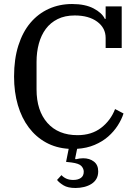

<svg xmlns="http://www.w3.org/2000/svg" viewBox="-20 -730 691 956"><path d="M356 206Q318 206 296.5 193Q275 180 264 166L286 142Q296 153 310.5 159.5Q325 166 345 166Q368 166 382.5 156Q397 146 397 125Q397 110 385.5 97Q374 84 336 79L309 76L322 11Q259 7 209 -20.5Q159 -48 123.5 -95Q88 -142 69 -206.5Q50 -271 50 -349Q50 -436 71.5 -503.5Q93 -571 131.5 -616.5Q170 -662 223 -686Q276 -710 339 -710Q404 -710 446 -688Q488 -666 502 -636H506V-698H586V-491H506V-541Q506 -591 464 -622Q422 -653 352 -653Q303 -653 267 -635Q231 -617 208 -586Q185 -555 173.5 -513Q162 -471 162 -422V-285Q162 -179 216 -118Q270 -57 366 -57Q436 -57 483.5 -93.5Q531 -130 553 -187L595 -165Q586 -136 566.5 -105.5Q547 -75 518.5 -50Q490 -25 451 -8.5Q412 8 364 11L354 60L357 63Q377 58 394 58Q426 58 447.5 74.5Q469 91 469 123Q469 145 460 160.5Q451 176 435 186Q419 196 398.5 201Q378 206 356 206Z"/></svg>

Font: IBM Plex Serif Text
Style: Regular
Weight: 450
Designer: Mike Abbink, Paul van der Laan, Pieter van Rosmalen
Foundry: Bold Monday
Version: Version 3.001